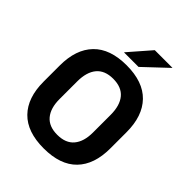

<svg xmlns="http://www.w3.org/2000/svg" viewBox="-234 -951 1090 1090"><g transform="rotate(45 311.0 -406.0)"><path d="M311 14.5Q178.5 14.5 110.8 -54.8Q43 -124 43 -253V-383Q43 -512.5 110.8 -582.5Q178.5 -652.5 311 -652.5Q443.5 -652.5 511.2 -582.5Q579 -512.5 579 -383V-253Q579 -124 511.5 -54.8Q444 14.5 311 14.5ZM311 -94.5Q378.5 -94.5 412 -134.5Q445.5 -174.5 445.5 -247V-389Q445.5 -464 412 -504.2Q378.5 -544.5 311 -544.5Q244 -544.5 210.5 -504.2Q177 -464 177 -389V-247Q177 -174.5 210.5 -134.5Q244 -94.5 311 -94.5ZM249 -695 363 -826H504V-824.5L365 -693.5H249Z"/></g></svg>

Font: Anek Kannada SemiBold
Style: Regular
Weight: 600
Version: Version 1.003